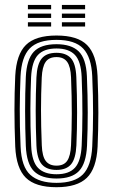

<svg xmlns="http://www.w3.org/2000/svg" viewBox="-20 -753 459 781"><path d="M209.8 8.5Q124.2 8.5 85.1 -30Q46 -68.5 42 -156.5Q38.8 -236.8 38.8 -304.8Q38.8 -372.8 42 -444.2Q46.5 -531.8 85.4 -570.1Q124.2 -608.5 209.8 -608.5Q295.8 -608.5 334.2 -569.8Q372.8 -531 376.8 -443.8Q380.2 -362.5 380.1 -294.4Q380 -226.2 377 -156.2Q372.5 -67.5 333.1 -29.5Q293.8 8.5 209.8 8.5ZM209.8 -9.2Q283.2 -9.2 317.2 -43.5Q351.2 -77.8 355.2 -157.2Q358.5 -226.8 358.6 -293Q358.8 -359.2 355.2 -442.8Q351.8 -520 318.5 -555.4Q285.2 -590.8 209.8 -590.8Q134.8 -590.8 101 -556Q67.2 -521.2 63.5 -442Q60.8 -378.8 60.4 -310.2Q60 -241.8 63.8 -156.5Q67.2 -74.2 103.4 -41.8Q139.5 -9.2 209.8 -9.2ZM209.8 -26.8Q148.2 -26.8 118.2 -56.6Q88.2 -86.5 85 -159.5Q82.2 -229.8 82.1 -301.6Q82 -373.5 85 -440.2Q88.5 -511.2 117.2 -542.2Q146 -573.2 209.8 -573.2Q270 -573.2 300.1 -544Q330.2 -514.8 333.5 -443Q336.8 -363.8 336.9 -295.8Q337 -227.8 334 -160.2Q330.5 -87.8 301.2 -57.2Q272 -26.8 209.8 -26.8ZM209.8 -44.2Q260.8 -44.2 285 -70.9Q309.2 -97.5 312.2 -160.8Q315 -219.5 315.2 -289.8Q315.5 -360 312.2 -439.8Q309.5 -503.5 284.8 -529.6Q260 -555.8 209.8 -555.8Q158.5 -555.8 134.1 -529.2Q109.8 -502.8 106.5 -439.5Q104 -381.2 103.6 -311Q103.2 -240.8 106.8 -160.2Q109.5 -95.8 134.8 -70Q160 -44.2 209.8 -44.2ZM209.8 -61.8Q170.5 -61.8 150.6 -84Q130.8 -106.2 128.2 -161Q125.2 -235 125.2 -302Q125.2 -369 128.2 -438.5Q130.8 -492.2 149.9 -515.2Q169 -538.2 209.8 -538.2Q248.2 -538.2 268.2 -516.4Q288.2 -494.5 290.5 -439.2Q296.5 -292.8 290.8 -161.8Q288.2 -107.5 269 -84.6Q249.8 -61.8 209.8 -61.8ZM209.8 -79.2Q240 -79.2 253.5 -99.2Q267 -119.2 269 -162.8Q271.8 -223.8 272 -290.6Q272.2 -357.5 269 -438.2Q267.2 -482 253.1 -501.4Q239 -520.8 209.8 -520.8Q179 -520.8 165.4 -500.8Q151.8 -480.8 149.8 -437.5Q146.8 -370 146.8 -305.5Q146.8 -241 150 -161.8Q151.8 -116.5 166.4 -97.9Q181 -79.2 209.8 -79.2ZM231.8 -715.2V-732.8H326.2V-715.2ZM93.5 -715.2V-732.8H188V-715.2ZM93.5 -680V-697.8H188V-680ZM231.8 -680V-697.8H326.2V-680ZM93.5 -645V-662.5H188V-645ZM231.8 -645V-662.5H326.2V-645Z"/></svg>

Font: Big Shoulders Inline Display
Style: Bold
Weight: 700
Designer: Patric King
Foundry: XO Type Co
Version: Version 1.000